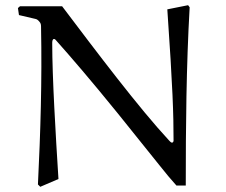

<svg xmlns="http://www.w3.org/2000/svg" viewBox="-20 -714 869 739"><path d="M704 -694 624 -678C645 -374 648 -275 648 -173C648 -171 647 -165 642 -165C638 -165 634 -170 631 -173C514 -299 352 -514 219 -690H57L49 -683L53 -656C74 -651 116 -641 117 -641C123 -640 128 -635 132 -630C138 -624 138 -616 138 -608C142 -407 136 -205 126 -4L135 5L205 -25C194 -199 181 -418 181 -547C181 -553 181 -562 187 -564C191 -565 196 -559 199 -555C249 -499 331 -404 433 -278L592 -80C622 -42 636 -26 659 0H695C695 -227 697 -459 710 -686Z"/></svg>

Font: Neo Euler
Style: Euler
Weight: 500
Designer: Hermann Zapf
Version: Version 000.002